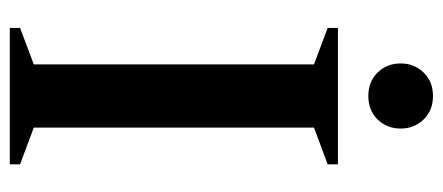

<svg xmlns="http://www.w3.org/2000/svg" viewBox="-276 -628 904 392"><g transform="rotate(90 176.0 -432.0)"><path d="M315.5 -21V0H37V-21L111.5 -49V-621L37 -649V-670H315.5V-649L240.5 -621V-49ZM176 -732Q146.5 -732 128 -751Q109.5 -770 109.5 -798Q109.5 -825.5 128 -844.8Q146.5 -864 176 -864Q205.5 -864 224 -844.8Q242.5 -825.5 242.5 -798Q242.5 -770 224 -751Q205.5 -732 176 -732Z"/></g></svg>

Font: Newsreader Text SemiBold
Style: Regular
Weight: 600
Designer: Hugues Gentile
Foundry: Production Type
Version: Version 1.001